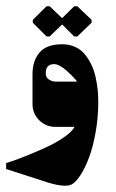

<svg xmlns="http://www.w3.org/2000/svg" viewBox="-63 -407 372 616"><path d="M96.3 -290 136.3 -328.7 175 -290H185L230.7 -334V-343.3L185 -387H175L136.3 -348.7L96.3 -387H86.3L42.3 -343.3V-334L86.3 -290ZM110.7 -201.3Q119 -201.3 129.5 -195.5Q140 -189.7 149.3 -181.5Q158.7 -173.3 166.8 -165.2Q175 -157 179.7 -151.3L184.3 -145.3H115Q104 -145.3 93.8 -152Q83.7 -158.7 83.7 -172Q83.7 -201.3 110.7 -201.3ZM166.3 185Q180 178.3 194.8 155.5Q209.7 132.7 222.5 98.8Q235.3 65 243.8 17.3Q252.3 -30.3 252.3 -80Q252.3 -100 250.3 -119.3Q248.3 -138.7 243.5 -160.3Q238.7 -182 229.8 -200.2Q221 -218.3 208.8 -233.2Q196.7 -248 178 -256.5Q159.3 -265 136.7 -265Q86.7 -265 64 -238.7Q41.3 -212.3 41.3 -169.3V-73Q41.3 -42.7 62.7 -21.3Q84 0 114.3 0H176.3Q168.3 15.3 142.8 33Q117.3 50.7 86.7 64.8Q56 79 26.2 91Q-3.7 103 -23.3 109.7L-43.3 116.3V135.3Q-43 135.3 89 178Q145 195.3 166.3 185Z"/></svg>

Font: Jomhuria
Style: Regular
Weight: 400
Designer: Arabic design by Kourosh Beigpour, Latin design by Eben Sorkin, engineering by Lasse Fister and Khaled Hosney
Version: Version 1.0000